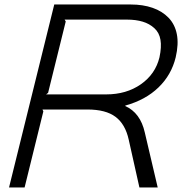

<svg xmlns="http://www.w3.org/2000/svg" viewBox="-20 -830 806 850"><path d="M686 -576.2Q695.8 -622.1 690.4 -653.8Q685.1 -685.5 663.3 -705.3Q641.6 -725.1 611.6 -734.1Q581.5 -743.2 542 -743.2H266.1L271 -734.9L192.9 -418.9L184.1 -412.1H450.2Q539.6 -412.1 603.8 -457Q668 -502 686 -576.2ZM621.1 -243.2 678.2 0H597.2L549.8 -211.9Q534.7 -280.3 491.5 -312.7Q448.2 -345.2 367.2 -345.2H168L171.9 -336.9L88.9 0H20L220.2 -810.1H559.1Q612.8 -810.1 655.3 -795.4Q697.8 -780.8 726.1 -751.5Q754.4 -722.2 762.9 -678.5Q771.5 -634.8 757.8 -576.2Q738.8 -498 681.6 -442.9Q624.5 -387.7 535.2 -362.8L534.2 -360.8Q601.6 -330.6 621.1 -243.2Z"/></svg>

Font: Sinkin Sans 300 Light Italic
Style: Regular
Weight: 300
Italic angle: -112°
Designer: Keith Bates
Foundry: K-Type
Version: Sinkin Sans (version 1.0)  by Keith Bates   •   © 2014   www